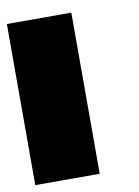

<svg xmlns="http://www.w3.org/2000/svg" viewBox="-69 -604 471 652"><g transform="rotate(-10 166.5 -278.0)"><path d="M222.2 0H0V-555.6H222.2Z"/></g></svg>

Font: Pixeloid Sans
Style: Bold
Weight: 700
Monospace: yes
Designer: GGBot
Version: 0.3